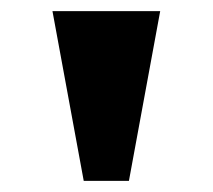

<svg xmlns="http://www.w3.org/2000/svg" viewBox="-20 -734 381 344"><path d="M130 -410H211L267 -714H74Z"/></svg>

Font: Noto Serif Gurmukhi Black
Style: Regular
Weight: 900
Designer: Vaibhav Singh and the Monotype Design Team
Foundry: Monotype Imaging Inc.
Version: Version 2.004